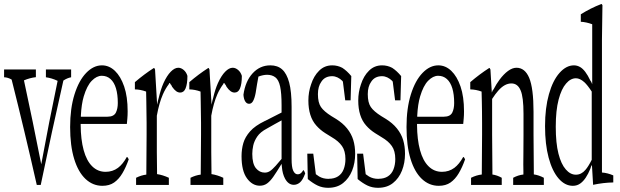

<svg xmlns="http://www.w3.org/2000/svg" viewBox="-26 -919 3046 944"><path d="M323.7 -577.6Q323.7 -563 323.7 -539.1Q304.7 -535.6 285.6 -522.9Q228.5 -271.5 174.3 -9.8H154.8Q95.2 -273.9 31.2 -527.8Q12.7 -538.6 -5.9 -539.1Q-5.9 -563 -5.9 -577.6H150.4Q150.4 -563.5 150.4 -539.6Q122.1 -536.6 91.8 -523.9Q135.3 -322.8 176.8 -111.3Q215.3 -321.3 257.3 -521.5Q228.5 -535.2 199.7 -539.1Q199.7 -563 199.7 -577.6Z M475.1 -597.7Q510.7 -597.7 539.1 -570.6Q567.4 -543.5 584.5 -493.7Q601.6 -443.8 601.6 -371.6Q601.6 -351.6 600.1 -335.9Q598.6 -320.3 597.7 -309.6H370.6V-304.7Q371.1 -232.9 385.3 -180.9Q399.4 -128.9 427 -101.6Q454.6 -74.2 493.2 -74.2Q527.8 -74.2 554.2 -93.8Q578.1 -111.8 597.7 -147.5Q602.1 -146.5 606.9 -135.7Q593.3 -96.7 575.9 -67.4Q558.6 -38.1 535.2 -21.7Q511.7 -5.4 477.5 -5.4Q430.2 -5.4 394.3 -39.3Q358.4 -73.2 338.6 -137.9Q318.8 -202.6 318.8 -294.4Q318.8 -386.2 340.3 -454.8Q361.8 -523.4 397.7 -560.5Q433.6 -597.7 475.1 -597.7ZM371.6 -350.6V-345.2H502.4Q533.7 -345.2 543.9 -365.7Q553.2 -384.8 553.2 -412.6Q553.2 -454.6 544.2 -484.6Q535.2 -514.6 517.3 -530.5Q499.5 -546.4 474.4 -546.4Q449.2 -546.4 425.3 -522Q401.4 -497.6 385.7 -444.8Q374.5 -407.2 371.6 -350.6Z M643.1 -44.9Q668.5 -57.6 693.4 -60.5Q694.8 -256.3 694.8 -257.3Q694.8 -291 694.8 -314.9Q694.8 -349.6 693.4 -419.4Q692.9 -449.2 692.4 -468.8Q665 -479 637.2 -479.5Q637.2 -502 637.2 -515.1Q683.6 -554.7 730 -584.5Q733.4 -585.9 736.3 -577.1Q741.2 -495.6 746.6 -404.3Q750.5 -425.8 754.4 -437.5Q764.2 -479.5 777.8 -510.3Q794.4 -546.9 813.5 -566.4Q832.5 -585.9 850.6 -585.9Q864.3 -585.9 877.2 -575Q890.1 -564 895.5 -545.9Q895.5 -505.9 886.2 -483.9Q877.9 -463.9 859.9 -463.9Q849.6 -463.9 840.1 -470.7Q830.6 -477.5 820.3 -492.2Q815.9 -503.4 812 -504.9Q810.1 -512.7 808.1 -510.3Q806.2 -512.2 803.7 -504.9Q787.1 -482.9 774.9 -455.1Q756.3 -412.6 745.1 -350.1Q745.1 -308.6 745.1 -257.3Q745.1 -219.2 745.1 -171.4Q745.6 -129.4 746.1 -78.1Q746.1 -77.1 746.1 -66.4V-63Q774.9 -58.6 804.2 -44.9Q804.2 -32.2 804.2 -9.8H643.1Q643.1 -32.2 643.1 -44.9Z M910.6 -44.9Q936 -57.6 960.9 -60.5Q962.4 -256.3 962.4 -257.3Q962.4 -291 962.4 -314.9Q962.4 -349.6 960.9 -419.4Q960.4 -449.2 960 -468.8Q932.6 -479 904.8 -479.5Q904.8 -502 904.8 -515.1Q951.2 -554.7 997.6 -584.5Q1001 -585.9 1003.9 -577.1Q1008.8 -495.6 1014.2 -404.3Q1018.1 -425.8 1022 -437.5Q1031.7 -479.5 1045.4 -510.3Q1062 -546.9 1081.1 -566.4Q1100.1 -585.9 1118.2 -585.9Q1131.8 -585.9 1144.8 -575Q1157.7 -564 1163.1 -545.9Q1163.1 -505.9 1153.8 -483.9Q1145.5 -463.9 1127.4 -463.9Q1117.2 -463.9 1107.7 -470.7Q1098.1 -477.5 1087.9 -492.2Q1083.5 -503.4 1079.6 -504.9Q1077.6 -512.7 1075.7 -510.3Q1073.7 -512.2 1071.3 -504.9Q1054.7 -482.9 1042.5 -455.1Q1023.9 -412.6 1012.7 -350.1Q1012.7 -308.6 1012.7 -257.3Q1012.7 -219.2 1012.7 -171.4Q1013.2 -129.4 1013.7 -78.1Q1013.7 -77.1 1013.7 -66.4V-63Q1042.5 -58.6 1071.8 -44.9Q1071.8 -32.2 1071.8 -9.8H910.6Q910.6 -32.2 910.6 -44.9Z M1375.5 -40.5Q1362.8 -64 1359.9 -98.6Q1359.4 -110.8 1358.4 -113.3Q1332.5 -70.8 1317.4 -49.3Q1302.2 -27.8 1286.9 -16.8Q1271.5 -5.9 1251.5 -5.9Q1214.8 -5.9 1188.2 -42.2Q1161.6 -78.6 1161.6 -150.9Q1161.6 -185.5 1170.4 -215.6Q1179.2 -245.6 1203.6 -273.2Q1228 -300.8 1275.4 -323.7Q1275.4 -328.6 1275.9 -323.7Q1320.8 -347.2 1358.4 -365.7Q1358.4 -388.7 1358.4 -401.4Q1358.4 -460.9 1351.3 -493.7Q1344.2 -526.4 1327.9 -538.8Q1311.5 -551.3 1287.6 -551.3Q1268.1 -551.3 1244.6 -542.5Q1237.8 -507.3 1231 -462.4Q1226.1 -436 1217.8 -421.4Q1210.4 -408.7 1198.7 -408.7Q1187 -408.7 1179.7 -420.4Q1172.4 -432.1 1170.9 -453.1Q1180.2 -519.5 1216.1 -558.6Q1252 -597.7 1303.2 -597.7Q1338.9 -597.7 1361.3 -577.6Q1383.8 -557.6 1395.8 -513.2Q1407.7 -468.8 1407.7 -393.1Q1407.7 -270 1407.7 -137.2Q1407.7 -97.7 1415 -81.1Q1423.3 -62 1437.5 -62Q1449.2 -62 1457 -71.3Q1461.4 -76.2 1465.3 -83Q1470.2 -79.6 1474.6 -66.4Q1462.9 -34.2 1449 -22.2Q1435.1 -10.3 1418.5 -10.3Q1392.1 -10.3 1375.5 -40.5ZM1329.6 -104Q1340.8 -116.7 1358.4 -137.7V-327.1Q1341.8 -318.4 1325.9 -309.3Q1310.1 -300.3 1286.6 -287.1Q1253.9 -270 1239 -248Q1224.1 -226.1 1219.2 -204.1Q1214.4 -182.1 1214.4 -162.6Q1214.4 -113.8 1232.2 -92Q1250 -70.3 1275.9 -70.3Q1289.1 -70.3 1300.5 -77.4Q1312 -84.5 1329.6 -104Z M1487.3 -38.6Q1486.3 -95.7 1484.9 -163.6H1514.2Q1520.5 -107.9 1526.9 -62.5Q1535.6 -55.7 1543 -51.3Q1563 -39.6 1589.4 -39.6Q1589.4 -40 1590.3 -40Q1617.7 -40 1636.2 -52Q1654.8 -64 1663.6 -86.7Q1672.4 -109.4 1672.4 -136.7Q1672.4 -176.8 1655.5 -200.9Q1638.7 -225.1 1605 -244.6Q1588.9 -254.4 1572.8 -264.6Q1547.4 -280.8 1528.8 -302.2Q1490.2 -345.7 1490.2 -424.8Q1490.2 -466.3 1503.4 -503.9Q1516.6 -545.4 1543 -571.3Q1569.3 -597.7 1607.4 -597.7Q1634.3 -597.7 1657.2 -585.4Q1679.7 -570.8 1701.2 -544.9Q1699.7 -481.9 1697.8 -425.8H1671.4Q1665.5 -467.3 1659.7 -519Q1659.2 -514.6 1658.2 -520.5Q1633.8 -544.4 1606.9 -544.4Q1571.8 -544.4 1554.2 -517.6Q1537.1 -494.1 1537.1 -456.1Q1537.1 -414.6 1552 -392.8Q1566.9 -371.1 1603.5 -348.1Q1613.3 -341.3 1625 -335Q1659.2 -314 1680.4 -287.6Q1701.7 -261.2 1710.9 -230.7Q1720.2 -200.2 1720.2 -162.6Q1720.2 -117.7 1705.1 -79.8Q1689.9 -42 1660.6 -18.8Q1631.3 4.4 1587.4 4.4Q1559.1 4.4 1535.9 -6.6Q1512.7 -17.6 1487.3 -38.6Z M1732.4 -38.6Q1731.4 -95.7 1730 -163.6H1759.3Q1765.6 -107.9 1772 -62.5Q1780.8 -55.7 1788.1 -51.3Q1808.1 -39.6 1834.5 -39.6Q1834.5 -40 1835.4 -40Q1862.8 -40 1881.3 -52Q1899.9 -64 1908.7 -86.7Q1917.5 -109.4 1917.5 -136.7Q1917.5 -176.8 1900.6 -200.9Q1883.8 -225.1 1850.1 -244.6Q1834 -254.4 1817.9 -264.6Q1792.5 -280.8 1773.9 -302.2Q1735.4 -345.7 1735.4 -424.8Q1735.4 -466.3 1748.5 -503.9Q1761.7 -545.4 1788.1 -571.3Q1814.5 -597.7 1852.5 -597.7Q1879.4 -597.7 1902.3 -585.4Q1924.8 -570.8 1946.3 -544.9Q1944.8 -481.9 1942.9 -425.8H1916.5Q1910.6 -467.3 1904.8 -519Q1904.3 -514.6 1903.3 -520.5Q1878.9 -544.4 1852.1 -544.4Q1816.9 -544.4 1799.3 -517.6Q1782.2 -494.1 1782.2 -456.1Q1782.2 -414.6 1797.1 -392.8Q1812 -371.1 1848.6 -348.1Q1858.4 -341.3 1870.1 -335Q1904.3 -314 1925.5 -287.6Q1946.8 -261.2 1956.1 -230.7Q1965.3 -200.2 1965.3 -162.6Q1965.3 -117.7 1950.2 -79.8Q1935.1 -42 1905.8 -18.8Q1876.5 4.4 1832.5 4.4Q1804.2 4.4 1781 -6.6Q1757.8 -17.6 1732.4 -38.6Z M2128.9 -597.7Q2164.6 -597.7 2192.9 -570.6Q2221.2 -543.5 2238.3 -493.7Q2255.4 -443.8 2255.4 -371.6Q2255.4 -351.6 2253.9 -335.9Q2252.4 -320.3 2251.5 -309.6H2024.4V-304.7Q2024.9 -232.9 2039.1 -180.9Q2053.2 -128.9 2080.8 -101.6Q2108.4 -74.2 2147 -74.2Q2181.6 -74.2 2208 -93.8Q2231.9 -111.8 2251.5 -147.5Q2255.9 -146.5 2260.7 -135.7Q2247.1 -96.7 2229.7 -67.4Q2212.4 -38.1 2189 -21.7Q2165.5 -5.4 2131.3 -5.4Q2084 -5.4 2048.1 -39.3Q2012.2 -73.2 1992.4 -137.9Q1972.7 -202.6 1972.7 -294.4Q1972.7 -386.2 1994.1 -454.8Q2015.6 -523.4 2051.5 -560.5Q2087.4 -597.7 2128.9 -597.7ZM2025.4 -350.6V-345.2H2156.2Q2187.5 -345.2 2197.8 -365.7Q2207 -384.8 2207 -412.6Q2207 -454.6 2198 -484.6Q2189 -514.6 2171.1 -530.5Q2153.3 -546.4 2128.2 -546.4Q2103 -546.4 2079.1 -522Q2055.2 -497.6 2039.6 -444.8Q2028.3 -407.2 2025.4 -350.6Z M2497.1 -44.9Q2521.5 -58.1 2547.4 -61V-64.9Q2547.4 -76.2 2547.4 -77.1V-77.6Q2546.9 -80.6 2546.9 -110.4Q2546.9 -137.7 2547.4 -170.4Q2547.9 -203.1 2547.9 -257.3Q2547.9 -313 2547.9 -358.9Q2547.9 -442.4 2533.7 -474.6Q2519.5 -508.8 2488.3 -508.8Q2471.7 -508.8 2455.6 -500Q2439.5 -491.2 2423.3 -472.7Q2409.7 -457.5 2393.6 -432.6Q2393.6 -349.6 2393.6 -257.3Q2393.6 -217.8 2395 -78.1Q2395 -76.2 2395 -64.9V-61Q2418.5 -57.6 2440.9 -44.9Q2440.9 -32.2 2440.9 -9.8H2290Q2290 -32.2 2290 -44.9Q2316.4 -58.1 2342.8 -61V-64.9Q2343.3 -166 2344.2 -257.3Q2344.2 -291 2344.2 -314.9Q2344.2 -348.1 2343.8 -372.8Q2343.3 -397.5 2343 -419.2Q2342.8 -440.9 2341.8 -468.8Q2314 -479 2286.1 -479.5Q2286.1 -502 2286.1 -515.1Q2332.5 -554.7 2378.9 -584.5Q2382.3 -585.9 2385.3 -577.1Q2388.7 -525.4 2392.1 -463.9Q2396 -476.1 2400.4 -479Q2414.1 -505.9 2430.2 -527.3Q2450.2 -554.2 2471.7 -570.1Q2493.2 -585.9 2513.2 -585.9Q2554.7 -585.9 2575.7 -536.6Q2597.2 -485.4 2597.2 -369.1Q2597.2 -318.4 2597.2 -257.3Q2597.2 -216.3 2598.6 -77.1Q2598.6 -75.7 2598.6 -64.9V-61.5Q2623 -58.1 2647.9 -44.9Q2647.9 -32.2 2647.9 -9.8H2497.1Q2497.1 -32.2 2497.1 -44.9Z M2795.9 -597.7Q2811.5 -597.7 2826.2 -589.4Q2852.1 -574.7 2876.5 -522.9Q2880.9 -519 2885.7 -504.9Q2885.7 -657.2 2885.7 -799.8Q2856.9 -810.5 2829.6 -812Q2829.6 -835 2829.6 -848.6Q2877.4 -878.9 2929.7 -898.9Q2932.6 -900.9 2936 -893.6Q2935.1 -814 2933.6 -724.1Q2933.6 -402.3 2933.6 -70.8Q2961.4 -68.8 2989.3 -56.6Q2989.3 -43.9 2989.3 -22Q2939.9 -21 2890.1 -10.3Q2887.2 -64 2884.3 -107.9Q2880.4 -103.5 2876.5 -89.4Q2855.5 -37.6 2828.1 -17.6Q2812 -5.4 2790.5 -5.4Q2751.5 -5.4 2720.2 -41.7Q2689 -78.1 2671.4 -143.8Q2653.8 -209.5 2653.8 -298.8Q2653.8 -388.2 2672.9 -455.8Q2691.9 -523.4 2724.9 -560.5Q2757.8 -597.7 2795.9 -597.7ZM2883.3 -133.3V-468.8Q2862.3 -501 2846.7 -515.1Q2825.2 -534.2 2805.7 -534.2Q2779.3 -534.2 2757.3 -508.3Q2734.4 -482.4 2720.5 -429.4Q2706.5 -376.5 2706.5 -295.9Q2706.5 -215.3 2719.7 -163.6Q2732.9 -111.8 2755.9 -85.9Q2778.3 -60.1 2805.4 -60.1Q2832.5 -60.1 2852.5 -84Q2866.7 -100.1 2883.3 -133.3Z"/></svg>

Font: Scarab Serif
Style: Condensed-Light
Weight: 300
Designer: John Roberts
Foundry: Scarab
Version: 1.0